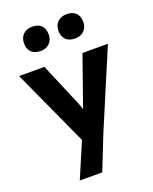

<svg xmlns="http://www.w3.org/2000/svg" viewBox="-183 -898 980 1227"><g transform="rotate(-20 307.0 -284.0)"><path d="M141 230 243 -9 5 -530H177L297 -246Q308 -221 317 -191Q320 -201 324 -212Q328 -223 332 -235L436 -530H609L385 0L294 230ZM425 -633Q385 -633 362.5 -654.5Q340 -676 340 -715Q340 -752 363 -775Q386 -798 425 -798Q465 -798 487 -776.5Q509 -755 509 -715Q509 -679 486 -656Q463 -633 425 -633ZM190 -633Q150 -633 128 -654.5Q106 -676 106 -715Q106 -752 128.5 -775Q151 -798 190 -798Q231 -798 252.5 -776.5Q274 -755 274 -715Q274 -679 251 -656Q228 -633 190 -633Z"/></g></svg>

Font: Readex Pro bold
Style: Bold
Weight: 700
Designer: Bonnie Shaver-Troup, Thomas Jockin
Foundry: Lexend
Version: Version 1.200; ttfautohint (v1.8.3)